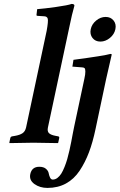

<svg xmlns="http://www.w3.org/2000/svg" viewBox="-20 -718 602 966"><path d="M214.8 -563Q223.6 -611.8 220.2 -624Q216.8 -636.2 200.2 -636.2L168.5 -638.2Q163.1 -638.7 163.6 -643.1L167 -671.9Q204.1 -674.8 262.9 -683.1Q321.8 -691.4 340.3 -698.2Q347.7 -698.2 351.6 -695.6Q355.5 -692.9 354 -688Q342.3 -647.9 329.1 -583L221.2 -77.1Q216.8 -57.1 226.6 -47.9Q236.3 -38.6 261.2 -34.2L272 -32.2Q279.8 -30.8 277.8 -22.9L272.9 0L270.5 2Q187 0 147.9 0L28.8 2L26.9 0L31.7 -22.9Q33.2 -30.8 42 -32.2L54.2 -34.2Q80.1 -38.6 93.5 -47.9Q106.9 -57.1 111.3 -77.1ZM514.2 -321.3 460.9 -69.8Q446.8 -2.4 427.7 48.1Q408.7 98.6 380.6 140.9Q352.5 183.1 311.8 205.3Q271 227.5 218.8 227.5Q180.7 227.5 153.3 208Q126 188.5 132.3 158.2Q140.1 121.1 177.7 121.1Q199.2 121.1 210.9 131.1Q222.7 141.1 224.9 153.3Q227.1 165.5 231.9 175.5Q236.8 185.5 245.6 185.5Q257.8 185.5 268.8 177.2Q279.8 168.9 288.1 155.8Q296.4 142.6 304.4 122.6Q312.5 102.5 318.1 83.3Q323.7 64 329.3 39.1Q335 14.2 338.4 -4.4Q341.8 -22.9 346.2 -45.9Q350.6 -68.8 353 -80.1L404.3 -320.8Q409.7 -344.7 409.4 -357.9Q409.2 -371.1 405.8 -374.8Q402.3 -378.4 394.5 -378.9L344.2 -382.8L349.6 -417Q503.9 -437.5 536.1 -446.8Q538.1 -446.8 540.3 -445.8Q542.5 -444.8 542 -442.9Q524.9 -371.1 514.2 -321.3ZM445.3 -527.1Q431.2 -545.4 436.5 -571Q441.9 -596.7 463.9 -614.7Q485.8 -632.8 511.5 -632.8Q537.1 -632.8 551.5 -614.7Q565.9 -596.7 560.5 -571Q555.2 -545.4 533 -527.1Q510.7 -508.8 485.1 -508.8Q459.5 -508.8 445.3 -527.1Z"/></svg>

Font: Linux Libertine Slanted
Style: Semibold Slanted
Weight: 600
Designer: Philipp H. Poll
Foundry: Philipp H. Poll
Version: Version 5.1.1